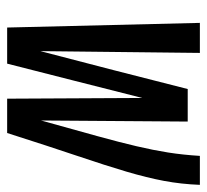

<svg xmlns="http://www.w3.org/2000/svg" viewBox="-41 -538 579 537"><g transform="rotate(90 248.5 -269.5)"><path d="M352 0H256L254 -378Q230 -283 206 -188.5Q182 -94 158 0H57L44 -539H128L123 -93Q150 -196 176.5 -299Q203 -402 229 -505H320L317 -95Q343 -188 360.5 -251.5Q378 -315 389 -362Q400 -409 406.5 -450Q413 -491 416 -539H497Q495 -487 486 -439Q477 -391 460 -333.5Q443 -276 416 -196Q389 -116 352 0Z"/></g></svg>

Font: Georama Extra Condensed Medium
Style: Italic
Weight: 500
Width: 2
Italic angle: -9°
Designer: Jean-Baptiste Levee
Foundry: Production Type
Version: Version 1.000